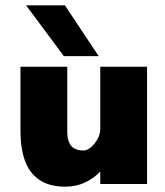

<svg xmlns="http://www.w3.org/2000/svg" viewBox="-20 -692 620 722"><path d="M226 10Q165 10 127.5 -16Q90 -42 73.5 -88.5Q57 -135 57 -198V-441H233V-198Q233 -173 239.5 -157Q246 -141 260 -133.5Q274 -126 295 -126Q307 -126 321.5 -138Q336 -150 346.5 -168.5Q357 -187 357 -208V-441H533V0H357V-47Q335 -23 301 -6.5Q267 10 226 10ZM220 -481 78 -672H224L351 -481Z"/></svg>

Font: Teachers ExtraBold
Style: Regular
Weight: 800
Designer: Alfredo Marco Pradil, Chank Diesel
Version: Version 1.001